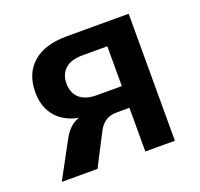

<svg xmlns="http://www.w3.org/2000/svg" viewBox="-94 -598 732 702"><g transform="rotate(-20 272.5 -247.0)"><path d="M33 0 107 -137Q123 -168 144.5 -184.5Q166 -201 192 -201H208L207 -195Q163 -196 128 -213Q93 -230 73.5 -262.5Q54 -295 54 -341Q54 -413 100 -453.5Q146 -494 232 -494H473V0H358V-170H309Q283 -170 266 -159Q249 -148 237 -126L172 0ZM262 -254H359V-409H262Q218 -409 195 -388.5Q172 -368 172 -332Q172 -295 195 -274.5Q218 -254 262 -254Z"/></g></svg>

Font: Nunito Sans 10pt SemiCondensed
Style: Bold
Weight: 700
Width: 4
Designer: Vernon Adams
Foundry: Vernon Adams
Version: Version 3.101;gftools[0.9.27]